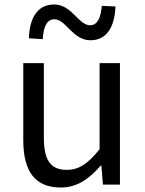

<svg xmlns="http://www.w3.org/2000/svg" viewBox="-20 -825 647 858"><path d="M251 13C325 13 379 -26 430 -85H433L440 0H516V-543H425V-158C373 -94 334 -66 278 -66C206 -66 176 -109 176 -210V-543H84V-199C84 -60 136 13 251 13ZM384 -645C461 -645 493 -711 496 -796L435 -799C431 -748 416 -712 383 -712C331 -712 301 -805 222 -805C145 -805 112 -741 109 -654L171 -650C174 -704 189 -739 223 -739C274 -739 305 -645 384 -645Z"/></svg>

Font: Noto Sans Mono CJK SC
Style: Regular
Weight: 400
Designer: Ryoko NISHIZUKA 西塚涼子 (kana, bopomofo & ideographs); Paul D. Hunt (Latin, Greek & Cyrillic); Sandoll Communications 산돌커뮤니
Foundry: Adobe
Version: Version 2.004;hotconv 1.0.118;makeotfexe 2.5.65603